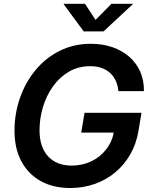

<svg xmlns="http://www.w3.org/2000/svg" viewBox="-20 -965 784 996"><path d="M344.7 10.3Q255.4 10.3 190.7 -25.9Q126 -62 90.6 -128.7Q55.2 -195.3 55.2 -286.6Q55.2 -375 83.3 -456.1Q111.3 -537.1 163.6 -600.6Q215.8 -664.1 288.8 -700.9Q361.8 -737.8 451.7 -737.8Q511.7 -737.8 562.5 -720.5Q613.3 -703.1 650.4 -670.7Q687.5 -638.2 707.5 -593Q727.5 -547.9 726.6 -492.2H594.2Q591.3 -522 580.6 -545.7Q569.8 -569.3 551.3 -586.4Q532.7 -603.5 506.8 -612.5Q481 -621.6 448.2 -621.6Q385.7 -621.6 336.9 -592.8Q288.1 -564 254.2 -515.9Q220.2 -467.8 202.6 -408.9Q185.1 -350.1 185.1 -289.6Q185.1 -201.7 229.5 -153.8Q273.9 -106 351.6 -106Q408.2 -106 454.8 -128.7Q501.5 -151.4 532.2 -191.9Q563 -232.4 571.8 -285.6L601.1 -277.3H401.4L418.5 -379.9H713.9L698.7 -288.1Q687.5 -219.7 656 -164.6Q624.5 -109.4 577.1 -70.3Q529.8 -31.2 470.7 -10.5Q411.6 10.3 344.7 10.3ZM420.9 -945.3 475.6 -861.8 558.1 -945.3H668.9L668.5 -942.9L517.1 -802.2H414.1L310.5 -942.9L311 -945.3Z"/></svg>

Font: Inter 20pt SemiBold
Style: Italic
Weight: 600
Italic angle: -9.3988°
Version: Version 4.001;git-66647c0bb